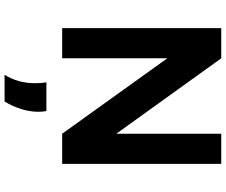

<svg xmlns="http://www.w3.org/2000/svg" viewBox="-94 -642 988 840"><g transform="rotate(90 400.0 -222.0)"><path d="M697 -696V0H565L235 -460V0H103V-696H235L565 -237V-696ZM466 69Q469 86 469 105Q469 140 457.5 178Q446 216 424 252H307Q344 194 344 119Q344 89 340 69Z"/></g></svg>

Font: AmikoBold
Style: Bold
Weight: 700
Designer: Pablo Impallari, Rodrigo Fuenzalida, Andres Torresi
Foundry: Impallari Type
Version: Version 1.000; ttfautohint (v1.3)